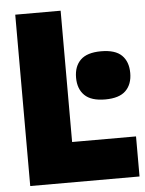

<svg xmlns="http://www.w3.org/2000/svg" viewBox="-53 -783 624 826"><g transform="rotate(-5 259.0 -370.0)"><path d="M44 0V-740H240V-173H516V0ZM398 -343Q337.5 -343 309.2 -370.8Q281 -398.5 281 -447Q281 -496 309.2 -523.5Q337.5 -551 398 -551Q459 -551 487 -523.5Q515 -496 515 -447Q515 -398.5 487 -370.8Q459 -343 398 -343Z"/></g></svg>

Font: Encode Sans Condensed Condensed Black
Style: Regular
Weight: 900
Width: 3
Designer: Multiple Designers
Foundry: Impallari Type
Version: Version 3.000; ttfautohint (v1.8.3) -l 8 -r 50 -G 200 -x 14 